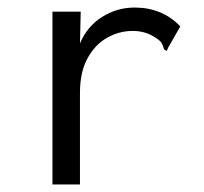

<svg xmlns="http://www.w3.org/2000/svg" viewBox="-20 -488 540 509"><path d="M458 -418 426 -362 422 -353 415 -357Q412 -368 408 -374.5Q404 -381 391 -389Q365 -406 332 -406Q296 -406 264 -388Q232 -370 212 -333.5Q192 -297 192 -242V1H119V-457H194L192 -373Q211 -418 250.5 -443Q290 -468 337 -468Q410 -468 458 -418Z"/></svg>

Font: Vazir Code FD
Style: Code-FD
Weight: 400
Foundry: DejaVu fonts team - Redesigned by Saber Rastikerdar
Version: Version 1.1.2